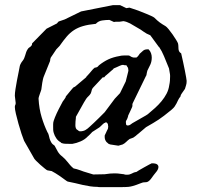

<svg xmlns="http://www.w3.org/2000/svg" viewBox="-20 -748 791 771"><path d="M400.4 -203.6Q400.9 -205.1 402.3 -208Q403.8 -210.9 405.5 -214.6Q407.2 -218.3 408.7 -221.7Q410.2 -225.1 411.1 -226.6Q414.6 -231.4 414.6 -240.7Q414.1 -241.7 414.1 -243.2Q413.6 -244.1 413.6 -245.4Q413.6 -246.6 413.6 -247.6Q413.6 -249.5 411.1 -253.2Q408.7 -256.8 405.3 -256.8Q403.8 -256.8 403.3 -256.3Q402.8 -255.9 401.9 -254.9Q400.9 -254.9 399.7 -254.2Q398.4 -253.4 397.5 -253.4Q396.5 -252.4 396.2 -252Q396 -251.5 395 -251Q394 -250.5 393.6 -250Q393.1 -249.5 391.1 -247.6Q389.2 -245.6 386.7 -243.4Q384.3 -241.2 382.1 -239Q379.9 -236.8 378.9 -236.3L350.1 -217.8Q349.1 -216.3 346.7 -213.9Q344.2 -211.4 341.6 -208.7Q338.9 -206.1 336.4 -203.6Q334 -201.2 332.5 -200.2Q321.3 -188 304 -180.4Q286.6 -172.9 271 -170.4H256.3Q249 -170.4 241.9 -170.7Q234.9 -170.9 228 -173.3Q227.1 -173.3 225.8 -174.3Q224.6 -175.3 223.6 -176.8Q213.4 -182.1 206.3 -192.4Q199.2 -202.6 195.8 -214.4Q193.8 -221.2 193.6 -226.3Q193.4 -231.4 193.4 -238.3V-249Q193.4 -255.9 195.6 -262.9Q197.8 -270 200.7 -276.9Q207.5 -293.5 215.6 -309.3Q223.6 -325.2 231.9 -340.3Q235.4 -344.2 238 -348.6Q240.7 -353 243.2 -356.4Q243.2 -356.9 244.1 -359.9Q244.6 -360.8 245.6 -362.3Q247.6 -364.3 251.2 -368.9Q254.9 -373.5 258.8 -378.2Q262.7 -382.8 266.1 -387Q269.5 -391.1 271 -392.6Q272.9 -396.5 277.6 -398.2Q282.2 -399.9 284.7 -402.8L325.7 -437.5Q325.7 -437.5 326.7 -439.5Q327.1 -439.9 327.6 -440.9Q328.6 -441.9 332.5 -446Q336.4 -450.2 340.8 -455.3Q345.2 -460.4 349.1 -465.1Q353 -469.7 354.5 -471.2Q355.5 -472.2 357.2 -473.4Q358.9 -474.6 359.9 -475.6L360.4 -476.6H363.3Q364.3 -476.6 365.7 -477.1Q369.6 -478 372.3 -480.2Q375 -482.4 377.4 -485.8Q396.5 -501 415.5 -509.8Q434.6 -518.6 459.5 -522.9Q466.8 -524.9 474.9 -525.1Q482.9 -525.4 491.2 -525.4H495.6Q501 -524.4 503.9 -522Q506.8 -519.5 510.7 -518.6Q513.7 -517.1 516.1 -517.1H527.8L528.8 -517.6Q533.2 -521 535.6 -524.4Q538.1 -527.8 541 -532.2Q547.9 -538.6 554.4 -544.2Q561 -549.8 570.8 -549.8H576.7Q583.5 -543 586.4 -534.4Q589.4 -525.9 589.4 -517.1Q589.4 -501.5 584 -489.3Q578.6 -477.1 571.8 -464.4Q570.3 -460 569.8 -456.3Q569.3 -452.6 568.4 -448.7Q568.4 -445.3 566.4 -443.4L512.7 -333Q511.7 -330.6 511.7 -329.3Q511.7 -328.1 511.7 -326.2Q511.7 -324.2 511.7 -322.5Q511.7 -320.8 510.7 -318.4Q506.8 -310.1 502.9 -301.3Q499 -292.5 494.6 -283.7V-282.2Q493.7 -278.3 492.7 -275.9Q491.7 -273.4 491 -271.5Q490.2 -269.5 489.7 -268.6Q488.8 -266.6 487.1 -264.2Q485.4 -261.7 485.4 -257.8Q485.4 -253.4 486.3 -248.8Q487.3 -244.1 493.2 -244.1Q498.5 -244.1 502.9 -247.1Q507.3 -250 511.7 -253.4L566.4 -284.7Q567.9 -285.6 569.6 -286.9Q571.3 -288.1 573.2 -289.1Q587.9 -301.3 602.3 -314.2Q616.7 -327.1 628.7 -341.6Q640.6 -356 648.9 -371.8Q657.2 -387.7 659.7 -406.2Q661.6 -414.6 662.4 -424.1Q663.1 -433.6 663.1 -442.9Q663.1 -449.2 661.4 -457Q659.7 -464.8 658.7 -473.1Q647.5 -500.5 638.7 -522Q629.9 -543.5 619.1 -559.1H618.2L583.5 -606.4Q567.9 -612.3 556.6 -620.8Q545.4 -629.4 531.7 -636.7Q515.1 -647 502 -654.1Q488.8 -661.1 475.6 -663.1Q468.3 -662.1 464.6 -661.4Q460.9 -660.6 458.5 -660.6H450.2Q446.3 -660.6 443.8 -660.6Q441.4 -660.6 437.5 -659.7L419.4 -668Q405.3 -668 390.1 -665.8Q375 -663.6 364.7 -652.3Q334.5 -649.4 313.5 -643.3Q292.5 -637.2 276.6 -626.7Q260.7 -616.2 247.6 -600.8Q234.4 -585.4 219.2 -563.5L206.1 -549.8L187.5 -522Q184.1 -518.6 182.6 -513.2Q181.2 -507.8 181.2 -503.4L156.7 -442.9Q154.3 -437.5 152.6 -430.2Q150.9 -422.9 149.7 -415.5Q148.4 -408.2 147.7 -401.1Q147 -394 146 -388.7Q145.5 -386.2 143.8 -381.6Q142.1 -377 140.1 -371.3Q138.2 -365.7 136.5 -360.4Q134.8 -355 134.8 -351.6Q137.2 -310.5 147.2 -277.6Q157.2 -244.6 170.4 -217.3Q174.3 -211.9 175.8 -205.1Q177.2 -198.2 179.4 -190.9Q181.6 -183.6 185.8 -176.3Q189.9 -168.9 199.2 -163.1Q204.6 -151.9 211.9 -139.6Q219.2 -127.4 229.5 -120.1Q235.8 -114.7 241 -109.4Q246.1 -104 251 -97.9Q255.9 -91.8 261.5 -85.2Q267.1 -78.6 275.4 -71.8Q281.2 -70.8 288.6 -68.6Q295.9 -66.4 302.7 -64Q309.6 -61.5 315.4 -59.3Q321.3 -57.1 324.2 -56.6L354.5 -47.4L400.4 -48.3Q412.1 -50.3 421.6 -51Q431.2 -51.8 439 -51.8Q453.6 -51.8 461.7 -50.3Q469.7 -48.8 473.6 -48.8Q477.1 -48.8 479.5 -47.6Q481.9 -46.4 489.7 -46.4Q496.1 -46.4 500.5 -47.6Q504.9 -48.8 508.5 -50.8Q512.2 -52.7 516.6 -54.7Q521 -56.6 527.8 -57.6Q528.8 -58.6 538.1 -64.2Q547.4 -69.8 558.6 -75.9Q569.8 -82 579.1 -87.2Q588.4 -92.3 589.4 -92.3Q605 -92.3 610.6 -88.1Q616.2 -84 616.2 -77.6Q616.2 -69.3 609.1 -59.8Q602.1 -50.3 597.2 -44.9Q590.3 -34.7 585.4 -28.8Q580.6 -22.9 576.7 -20.3Q572.8 -17.6 569.6 -16.8Q566.4 -16.1 563 -16.1Q556.6 -16.1 551.5 -14.6Q546.4 -13.2 541 -10.7Q528.3 -5.4 512.9 -1Q497.6 3.4 478 3.4L479.5 2.4Q476.6 3.4 471.2 3.4Q465.8 3.4 460 3.4H393.6Q386.7 3.4 380.6 3.4Q374.5 3.4 371.6 2.4Q356.9 2.4 342 0.2Q327.1 -2 312 -5.4Q296.9 -8.8 282.2 -12.5Q267.6 -16.1 253.4 -18.6Q252.4 -18.6 249.8 -19.8Q247.1 -21 246.6 -22Q232.9 -32.2 218 -42.5Q203.1 -52.7 187.5 -61L170.4 -64Q168 -64.5 159.7 -71.3Q151.4 -78.1 141.8 -86.4Q132.3 -94.7 124.5 -102.8Q116.7 -110.8 115.7 -114.3L76.7 -182.6Q72.8 -191.9 66.4 -210.9Q60.1 -230 54.2 -251Q48.3 -272 43.9 -290.8Q39.6 -309.6 39.6 -318.4Q39.6 -323.7 41.3 -326.4Q43 -329.1 43 -334.5L39.6 -363.3Q39.6 -374 42.2 -390.6Q44.9 -407.2 48.1 -424.8Q51.3 -442.4 54.7 -458Q58.1 -473.6 59.6 -483.4Q60.1 -486.3 63.7 -493.2Q67.4 -500 69.8 -502.4Q74.7 -508.3 77.1 -514.2Q79.6 -520 81.3 -526.1Q83 -532.2 85 -538.1Q86.9 -543.9 90.8 -549.8Q93.3 -554.2 96.4 -556.4Q99.6 -558.6 102.3 -560.5Q105 -562.5 106.9 -565.4Q108.9 -568.4 108.9 -573.7L167 -632.8L208.5 -653.8Q209.5 -654.8 211.2 -657Q212.9 -659.2 215.3 -661.6L239.7 -669.9L305.7 -702.1L434.1 -727.5H461.9L487.3 -715.3L500 -717.3L534.7 -705.6Q538.6 -704.1 547.9 -700.4Q557.1 -696.8 567.4 -692.6Q577.6 -688.5 586.7 -684.3Q595.7 -680.2 599.6 -677.2Q606 -670.9 611.1 -666.3Q616.2 -661.6 621.3 -658Q626.5 -654.3 632.1 -650.6Q637.7 -647 644.5 -643.1Q648.9 -640.6 657 -630.9Q665 -621.1 673.1 -609.6Q681.2 -598.1 687.5 -587.6Q693.8 -577.1 694.8 -573.7Q696.3 -567.4 696.3 -561.5Q696.3 -555.7 696.8 -550.8Q697.3 -545.9 699.5 -541.5Q701.7 -537.1 707.5 -533.7Q711.4 -517.1 715.3 -498.8Q719.2 -480.5 722.4 -464.6Q725.6 -448.7 727.5 -437.3Q729.5 -425.8 729.5 -423.3Q729.5 -412.1 727.3 -406.2Q725.1 -400.4 722.7 -391.1Q715.8 -380.4 710.4 -373.5Q705.1 -366.7 705.1 -361.3Q698.2 -352.5 695.1 -345.7Q691.9 -338.9 688.7 -332.5Q685.5 -326.2 681.2 -320.1Q676.8 -314 668 -306.6Q650.4 -292.5 638.9 -283.4Q627.4 -274.4 616.9 -267.6Q606.4 -260.7 595 -253.9Q583.5 -247.1 566.4 -237.3L534.7 -210.4L530.3 -207Q529.3 -206.1 525.4 -202.6Q521.5 -199.2 520 -198.7Q515.6 -194.8 510.7 -193.6Q505.9 -192.4 500.5 -189.9Q493.2 -184.6 486.8 -178.2Q480.5 -171.9 472.7 -168L456.1 -163.1H454.1L422.4 -168Q421.4 -168.5 419.9 -168.9Q418.9 -169.4 418 -169.9Q417 -170.4 416 -170.4Q414.1 -172.9 410.6 -175.3Q407.2 -177.7 406.2 -179.7Q402.8 -184.6 401.6 -189Q400.4 -193.4 400.4 -198.7ZM282.7 -245.1Q282.7 -238.3 284.7 -233.2Q286.6 -228 292 -225.6Q293.9 -223.6 296.4 -222.2Q298.8 -220.7 301.3 -220.7Q314 -220.7 323 -225.8Q332 -231 340.8 -239.7Q347.7 -245.6 357.7 -255.4Q367.7 -265.1 377.4 -274.4Q388.7 -285.2 400.4 -297.4L440.9 -351.6L461.9 -374L484.9 -420.9L494.6 -459.5Q494.6 -460.4 495.1 -462.2Q495.6 -463.9 495.6 -464.4Q495.6 -468.3 494.6 -473.1Q493.7 -478 490.7 -480.5Q490.2 -481.4 489.7 -482.4Q489.3 -483.4 488.8 -484.4L487.3 -485.8H485.4Q483.4 -485.8 482.9 -486.3Q481.9 -486.3 479.5 -486.3Q477.1 -486.3 477.1 -487.3H469.2L467.8 -486.3Q466.3 -486.3 462.6 -484.6Q459 -482.9 454.6 -481Q450.2 -479 446 -477.1Q441.9 -475.1 439.9 -474.6Q437.5 -474.1 436.3 -472.9Q435.1 -471.7 434.1 -469.7Q432.6 -468.8 428.2 -464.8Q423.8 -460.9 418.5 -456.3Q413.1 -451.7 408.7 -447.8Q404.3 -443.8 402.8 -442.9L398.4 -437.5H392.6L355.5 -397.9Q349.1 -391.6 347.7 -383.3Q346.7 -380.9 346.2 -377.9Q345.7 -375 344.2 -372.6Q340.3 -366.2 335.4 -361.8Q330.6 -357.4 326.7 -352.1Q325.7 -350.6 324 -347.9Q322.3 -345.2 320.6 -342.3Q318.8 -339.4 317.4 -337.2Q315.9 -335 315.9 -334.5L284.7 -278.8V-274.4Q283.7 -267.6 283.2 -260Q282.7 -252.4 282.7 -245.1Z"/></svg>

Font: IM FELL English
Style: Regular
Weight: 400
Designer: Igino Marini
Foundry: Igino Marini
Version: 3.00